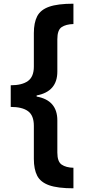

<svg xmlns="http://www.w3.org/2000/svg" viewBox="-20 -852 466 1038"><path d="M38 -391Q99 -391 131 -414Q163 -437 163 -492V-673Q163 -729 181 -764Q199 -799 245.5 -815.5Q292 -832 377 -832V-722Q337 -721 313.5 -705.5Q290 -690 290 -640V-465Q290 -357 178 -336V-330Q290 -310 290 -201V-27Q290 22 313.5 38Q337 54 377 55V166Q292 166 245.5 149.5Q199 133 181 98Q163 63 163 7V-172Q163 -228 131.5 -251Q100 -274 38 -274Z"/></svg>

Font: Noto Sans Gurmukhi
Style: Bold
Weight: 700
Designer: Jelle Bosma - Monotype Design Team
Foundry: Monotype Imaging Inc.
Version: Version 2.004; ttfautohint (v1.8.4.7-5d5b)